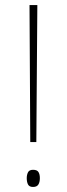

<svg xmlns="http://www.w3.org/2000/svg" viewBox="-20 -734 264 761"><path d="M124 -171H100L97 -714H128ZM86 -28Q86 -41 91 -51Q96 -61 111 -61Q127 -61 132.5 -52Q138 -43 138 -28Q138 -12 132 -2.5Q126 7 111 7Q96 7 91 -3Q86 -13 86 -28Z"/></svg>

Font: Noto Sans Bengali Condensed Thin
Style: Regular
Weight: 100
Width: 3
Designer: Joana Ranito - Universal Thirst; Jelle Bosma - Monotype Design Team
Foundry: Universal Thirst ehf.
Version: Version 3.000; ttfautohint (v1.8.4.7-5d5b)